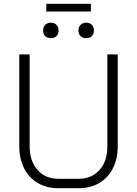

<svg xmlns="http://www.w3.org/2000/svg" viewBox="-20 -988 725 1016"><path d="M82 -213V-700H137V-212Q137 -136 178.5 -89Q220 -42 288 -42H397Q465 -42 506.5 -88.5Q548 -135 548 -212V-700H603V-213Q603 -148 577.5 -97.5Q552 -47 505 -19.5Q458 8 397 8H288Q227 8 180 -19.5Q133 -47 107.5 -97.5Q82 -148 82 -213ZM225 -968H461V-927H225ZM208 -827Q208 -845 219.5 -856.5Q231 -868 249 -868Q268 -868 279 -856.5Q290 -845 290 -827Q290 -808 279 -797Q268 -786 249 -786Q231 -786 219.5 -797Q208 -808 208 -827ZM395 -827Q395 -845 406.5 -856.5Q418 -868 436 -868Q455 -868 466 -856.5Q477 -845 477 -827Q477 -808 466 -797Q455 -786 436 -786Q418 -786 406.5 -797Q395 -808 395 -827Z"/></svg>

Font: Bai Jamjuree Light
Style: Regular
Weight: 300
Designer: Katatrad Aksorn Co.,Ltd.
Foundry: Cadson Demak Co.,Ltd.
Version: Version 1.000; ttfautohint (v1.6)